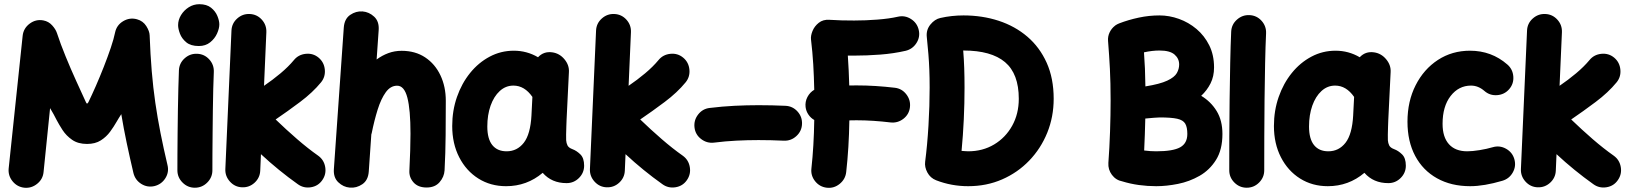

<svg xmlns="http://www.w3.org/2000/svg" viewBox="-20 -815 7790 919"><path d="M96.2 83.5Q62 79.6 40 52.5Q18.1 25.4 21.5 -8.8L88.4 -643.6Q92.3 -679.7 122.1 -701.9Q151.9 -724.1 187.5 -717.3Q212.9 -712.4 229.7 -693.6Q246.6 -674.8 252.4 -657.2Q269.5 -605 294.2 -544.7Q318.8 -484.4 345 -427Q371.1 -369.6 391.1 -326.2Q394 -319.3 397 -319.3Q399.4 -319.3 403.3 -326.2Q418.9 -358.4 438.5 -402.8Q458 -447.3 476.8 -495.1Q495.6 -543 510.3 -586.4Q524.9 -629.9 530.8 -659.2Q538.1 -694.8 569.6 -713.6Q601.1 -732.4 635.7 -722.7Q664.6 -714.8 680.2 -690.2Q695.8 -665.5 696.3 -645.5Q699.7 -553.2 706.3 -474.4Q712.9 -395.5 723.4 -323.2Q733.9 -251 748.3 -178.2Q762.7 -105.5 781.7 -24.9Q790 8.8 771.5 38.1Q752.9 67.4 719.2 75.7Q685.5 83.5 656.2 65.2Q627 46.9 618.7 13.2Q601.1 -61.5 586.4 -131.1Q571.8 -200.7 560.5 -268.6Q554.2 -258.3 548.3 -249.3Q542.5 -240.2 537.1 -230.5Q524.9 -209 507.1 -184.6Q489.3 -160.2 462.6 -143.1Q436 -126 396.5 -126Q353.5 -126 325.2 -145.8Q296.9 -165.5 279.5 -192.4Q262.2 -219.2 251.5 -239.7Q244.6 -253.4 236.8 -267.8Q229 -282.2 219.7 -297.4L188.5 8.8Q185.1 43 157.7 64.9Q130.4 86.9 96.2 83.5Z M832.5 -694.8Q832.5 -719.7 846.4 -742.7Q860.4 -765.6 883.5 -780.3Q906.7 -794.9 934.1 -794.9Q969.2 -794.9 990.2 -778.1Q1011.2 -761.2 1020.5 -738.5Q1029.8 -715.8 1029.8 -698.2Q1029.8 -678.7 1018.8 -654.3Q1007.8 -629.9 985.8 -612.3Q963.9 -594.7 931.6 -594.7Q893.1 -594.7 871.6 -612.5Q850.1 -630.4 841.3 -653.8Q832.5 -677.2 832.5 -694.8ZM923.8 -557.6Q958.5 -556.2 981.7 -530.5Q1004.9 -504.9 1003.4 -470.2Q1002 -437 1000.7 -388.9Q999.5 -340.8 998.8 -286.1Q998 -231.4 997.6 -177.2Q997.1 -123 996.8 -76.7Q996.6 -30.3 996.6 0Q996.6 34.2 971.9 58.8Q947.3 83.5 912.6 83.5Q878.4 83.5 853.8 58.8Q829.1 34.2 829.1 0Q829.1 -31.2 829.3 -77.6Q829.6 -124 830.1 -178.5Q830.6 -232.9 831.5 -288.3Q832.5 -343.8 833.7 -393.1Q835 -442.4 836.4 -478Q837.9 -512.7 863.8 -535.9Q889.6 -559.1 923.8 -557.6Z M1522.5 47.4Q1502.9 75.7 1468.3 81.3Q1433.6 86.9 1405.8 66.9Q1313 1 1229 -77.1L1225.6 2Q1224.1 36.1 1198.5 59.6Q1172.9 83 1138.2 81.5Q1104 80.1 1080.6 54.2Q1057.1 28.3 1058.6 -5.9L1087.9 -668.5Q1089.4 -703.1 1115.2 -726.3Q1141.1 -749.5 1175.3 -748Q1210 -746.6 1233.2 -720.9Q1256.3 -695.3 1254.9 -660.6L1243.7 -404.3Q1285.2 -432.6 1322.8 -464.1Q1360.4 -495.6 1386.7 -527.3Q1408.2 -553.7 1443.4 -557.4Q1478.5 -561 1504.9 -539.1Q1531.2 -517.1 1534.7 -482.2Q1538.1 -447.3 1516.6 -420.9Q1476.6 -372.1 1416.3 -326.9Q1356 -281.7 1299.3 -243.2Q1350.1 -194.3 1401.9 -149.4Q1453.6 -104.5 1502.9 -69.8Q1530.8 -49.8 1536.6 -15.4Q1542.5 19 1522.5 47.4Z M1654.3 83Q1623.5 80.6 1599.4 57.6Q1575.2 34.7 1578.1 -5.9L1625.5 -682.6Q1628.4 -724.6 1656.2 -743.7Q1684.1 -762.7 1715.3 -760.3Q1746.6 -757.8 1771 -735.1Q1795.4 -712.4 1792.5 -670.9L1782.7 -530.3Q1809.1 -549.8 1838.9 -560.8Q1868.7 -571.8 1902.3 -571.8Q1967.8 -571.8 2015.1 -540.3Q2062.5 -508.8 2088.1 -454.6Q2113.8 -400.4 2113.8 -332.5Q2113.8 -252.9 2113 -167.5Q2112.3 -82 2107.9 0.5Q2106 31.7 2084 57.1Q2062 82.5 2022 82.5Q1981 82.5 1959.2 57.9Q1937.5 33.2 1939.5 1Q1941.9 -49.3 1943.4 -93.3Q1944.8 -137.2 1944.8 -174.8Q1944.8 -290 1929.9 -347.4Q1915 -404.8 1880.9 -404.8Q1849.1 -404.8 1826.4 -373.3Q1803.7 -341.8 1787.6 -290.3Q1771.5 -238.8 1759.3 -178.2Q1758.8 -174.8 1757.3 -171.4L1745.1 5.9Q1742.2 47.9 1714.1 66.9Q1686 85.9 1654.3 83Z M2691.9 61.5Q2620.6 61.5 2577.6 12.2Q2502 76.2 2402.3 76.2Q2328.1 76.2 2269.8 39.6Q2211.4 2.9 2178 -62.3Q2144.5 -127.4 2144.5 -211.9Q2144.5 -285.6 2167.2 -350.8Q2189.9 -416 2230.2 -465.8Q2270.5 -515.6 2324 -543.9Q2377.4 -572.3 2439.5 -572.3Q2502 -572.3 2555.2 -541Q2582.5 -570.3 2623.5 -564.5Q2658.2 -559.6 2681.6 -531.5Q2705.1 -503.4 2703.1 -470.2L2691.9 -241.7Q2691.4 -228 2690.7 -208.3Q2689.9 -188.5 2689.7 -170.7Q2689.5 -152.8 2689.9 -143.6Q2690.9 -129.9 2696.3 -118.9Q2701.7 -107.9 2719.7 -101.1Q2739.7 -93.8 2757.8 -76.2Q2775.9 -58.6 2775.9 -22Q2775.9 12.2 2751.2 36.9Q2726.6 61.5 2691.9 61.5ZM2404.8 -90.8Q2455.1 -90.8 2487.1 -131.6Q2519 -172.4 2523.9 -263.7Q2523.9 -264.2 2523.9 -265.1L2528.3 -351.1Q2490.7 -405.3 2437.5 -405.3Q2400.4 -405.3 2372.1 -379.4Q2343.8 -353.5 2328.1 -309.1Q2312.5 -264.6 2312.5 -209.5Q2312.5 -150.4 2336.4 -120.6Q2360.4 -90.8 2404.8 -90.8Z M3267.6 47.4Q3248 75.7 3213.4 81.3Q3178.7 86.9 3150.9 66.9Q3058.1 1 2974.1 -77.1L2970.7 2Q2969.2 36.1 2943.6 59.6Q2918 83 2883.3 81.5Q2849.1 80.1 2825.7 54.2Q2802.2 28.3 2803.7 -5.9L2833 -668.5Q2834.5 -703.1 2860.4 -726.3Q2886.2 -749.5 2920.4 -748Q2955.1 -746.6 2978.3 -720.9Q3001.5 -695.3 3000 -660.6L2988.8 -404.3Q3030.3 -432.6 3067.9 -464.1Q3105.5 -495.6 3131.8 -527.3Q3153.3 -553.7 3188.5 -557.4Q3223.6 -561 3250 -539.1Q3276.4 -517.1 3279.8 -482.2Q3283.2 -447.3 3261.7 -420.9Q3221.7 -372.1 3161.4 -326.9Q3101.1 -281.7 3044.4 -243.2Q3095.2 -194.3 3147 -149.4Q3198.7 -104.5 3248 -69.8Q3275.9 -49.8 3281.7 -15.4Q3287.6 19 3267.6 47.4Z M3304.2 -205.1Q3300.3 -239.3 3321.5 -266.8Q3342.8 -294.4 3377 -298.3Q3437.5 -305.7 3495.4 -308.6Q3553.2 -311.5 3610.8 -311.5Q3674.8 -311.5 3739.3 -308.6Q3773.9 -307.1 3797.1 -281.5Q3820.3 -255.9 3818.8 -221.2Q3817.4 -187 3791.7 -163.6Q3766.1 -140.1 3731.4 -141.6Q3669.9 -144.5 3610.8 -144.5Q3557.1 -144.5 3504.6 -141.8Q3452.1 -139.2 3397.5 -132.3Q3363.3 -128.4 3335.7 -149.7Q3308.1 -170.9 3304.2 -205.1Z M3835.9 -302.7Q3833 -328.1 3844.7 -350.6Q3856.4 -373 3877.4 -385.3Q3876 -448.7 3872.6 -506.8Q3869.1 -564.9 3861.8 -626.5Q3859.9 -644 3869.1 -666.7Q3878.4 -689.5 3898.9 -705.8Q3919.4 -722.2 3949.7 -720.2Q3979 -718.3 4008.8 -717.5Q4038.6 -716.8 4068.4 -716.8Q4123 -716.8 4179.7 -721.2Q4236.3 -725.6 4277.3 -734.9Q4311 -742.7 4340.3 -724.1Q4369.6 -705.6 4377.4 -671.9Q4385.3 -638.2 4366.5 -608.9Q4347.7 -579.6 4314.5 -571.8Q4257.3 -558.6 4193.4 -553.7Q4129.4 -548.8 4068.4 -548.8H4038.1Q4040.5 -513.2 4042.2 -477.8Q4043.9 -442.4 4044.9 -405.8Q4062 -406.2 4079.6 -406.2Q4126 -406.2 4171.6 -403.3Q4217.3 -400.4 4262.7 -395Q4296.9 -391.1 4318.1 -363.5Q4339.4 -335.9 4335.4 -301.8Q4331.5 -267.6 4304 -246.3Q4276.4 -225.1 4242.2 -229Q4201.2 -233.9 4160.6 -236.6Q4120.1 -239.3 4079.6 -239.3Q4063 -239.3 4045.4 -238.8Q4043.5 -108.4 4030.3 8.8Q4026.4 43 3999 65.2Q3971.7 87.4 3937.5 83.5Q3903.3 79.6 3881.6 52.5Q3859.9 25.4 3863.8 -8.8Q3875.5 -115.2 3877.4 -240.7Q3860.8 -250 3849.6 -266.4Q3838.4 -282.7 3835.9 -302.7Z M4481 -729Q4534.7 -741.2 4591.8 -741.2Q4681.6 -741.2 4760 -715.6Q4838.4 -689.9 4897.5 -639.4Q4956.5 -588.9 4990 -514.4Q5023.4 -439.9 5023.4 -342.3Q5023.4 -255.9 4992.7 -179.9Q4961.9 -104 4906.5 -46.4Q4851.1 11.2 4776.6 43.7Q4702.1 76.2 4614.3 76.2Q4533.7 76.2 4460.9 47.9Q4433.1 37.1 4418.9 10.7Q4404.8 -15.6 4408.2 -41Q4418.5 -120.1 4424.1 -214.1Q4429.7 -308.1 4429.7 -396Q4429.7 -443.4 4428.2 -480.7Q4426.8 -518.1 4423.8 -555.2Q4420.9 -592.3 4416 -638.7Q4412.6 -671.9 4433.3 -697.5Q4454.1 -723.1 4481 -729ZM4590.3 -574.2Q4593.8 -531.7 4595.2 -489.5Q4596.7 -447.3 4596.7 -396Q4596.7 -243.2 4582.5 -92.8Q4590.3 -92.3 4598.4 -91.6Q4606.4 -90.8 4614.3 -90.8Q4683.6 -90.8 4738.3 -123.5Q4793 -156.2 4824.7 -213.1Q4856.4 -270 4856.4 -342.3Q4856.4 -461.9 4790.5 -517.6Q4724.6 -573.2 4591.8 -573.2Q4591.3 -573.2 4590.3 -574.2Z M5831.1 -173.8Q5831.1 -98.6 5800.5 -49.8Q5770 -1 5721.7 26.6Q5673.3 54.2 5618.4 65.2Q5563.5 76.2 5514.2 76.2Q5472.7 76.2 5431.4 70.6Q5390.1 64.9 5352.1 53.2Q5321.3 47.4 5302.2 22Q5283.2 -3.4 5285.2 -35.2Q5290.5 -106 5293.2 -185.8Q5295.9 -265.6 5295.9 -334Q5295.9 -419.4 5292.5 -485.4Q5289.1 -551.3 5283.7 -618.2Q5281.7 -640.1 5291 -659.7Q5300.3 -679.2 5316.9 -691.9Q5316.9 -691.9 5316.9 -691.9Q5317.4 -692.4 5317.9 -692.9Q5326.7 -699.2 5336.9 -703.1Q5381.3 -720.2 5430.7 -730.7Q5480 -741.2 5529.8 -741.2Q5576.7 -741.2 5623 -724.6Q5669.4 -708 5707.3 -676Q5745.1 -644 5768.1 -597.9Q5791 -551.8 5791 -492.2Q5791 -449.2 5774.2 -415.8Q5757.3 -382.3 5729.5 -356.4Q5775.9 -328.6 5803.5 -283.4Q5831.1 -238.3 5831.1 -173.8ZM5529.8 -573.2Q5495.1 -573.2 5455.6 -564.5Q5458.5 -526.4 5460.2 -486.8Q5461.9 -447.3 5462.4 -401.4Q5532.2 -412.6 5566.9 -429Q5601.6 -445.3 5612.8 -465.1Q5624 -484.9 5624 -506.3Q5624 -534.7 5601.8 -554Q5579.6 -573.2 5529.8 -573.2ZM5531.2 -252.9Q5521 -252.9 5502 -251.2Q5482.9 -249.5 5461.9 -247.6Q5460.9 -210 5459.7 -171.1Q5458.5 -132.3 5456.5 -94.7Q5485.8 -90.8 5514.2 -90.8Q5594.2 -90.8 5628.7 -109.9Q5663.1 -128.9 5663.1 -173.8Q5663.1 -206.1 5653.1 -223.1Q5643.1 -240.2 5614.7 -246.6Q5586.4 -252.9 5531.2 -252.9Z M5960.4 -742.7Q5995.1 -741.2 6018.3 -715.6Q6041.5 -689.9 6040 -655.3Q6037.1 -593.8 6035.4 -511.5Q6033.7 -429.2 6032.7 -338.4Q6031.7 -247.6 6031.5 -159.7Q6031.2 -71.8 6031.2 0Q6031.2 34.2 6006.6 58.8Q5981.9 83.5 5947.3 83.5Q5913.1 83.5 5888.4 58.8Q5863.8 34.2 5863.8 0Q5863.8 -72.3 5864 -160.2Q5864.3 -248 5865.5 -339.6Q5866.7 -431.2 5868.4 -514.9Q5870.1 -598.6 5873 -663.1Q5874.5 -697.8 5900.4 -720.9Q5926.3 -744.1 5960.4 -742.7Z M6625 61.5Q6553.7 61.5 6510.7 12.2Q6435.1 76.2 6335.4 76.2Q6261.2 76.2 6202.9 39.6Q6144.5 2.9 6111.1 -62.3Q6077.6 -127.4 6077.6 -211.9Q6077.6 -285.6 6100.3 -350.8Q6123 -416 6163.3 -465.8Q6203.6 -515.6 6257.1 -543.9Q6310.5 -572.3 6372.6 -572.3Q6435.1 -572.3 6488.3 -541Q6515.6 -570.3 6556.6 -564.5Q6591.3 -559.6 6614.7 -531.5Q6638.2 -503.4 6636.2 -470.2L6625 -241.7Q6624.5 -228 6623.8 -208.3Q6623 -188.5 6622.8 -170.7Q6622.6 -152.8 6623 -143.6Q6624 -129.9 6629.4 -118.9Q6634.8 -107.9 6652.8 -101.1Q6672.9 -93.8 6690.9 -76.2Q6709 -58.6 6709 -22Q6709 12.2 6684.3 36.9Q6659.7 61.5 6625 61.5ZM6337.9 -90.8Q6388.2 -90.8 6420.2 -131.6Q6452.1 -172.4 6457 -263.7Q6457 -264.2 6457 -265.1L6461.4 -351.1Q6423.8 -405.3 6370.6 -405.3Q6333.5 -405.3 6305.2 -379.4Q6276.9 -353.5 6261.2 -309.1Q6245.6 -264.6 6245.6 -209.5Q6245.6 -150.4 6269.5 -120.6Q6293.5 -90.8 6337.9 -90.8Z M7203.6 -388.2Q7181.2 -362.3 7146.2 -359.6Q7111.3 -356.9 7085.4 -379.4Q7055.7 -405.3 7021 -405.3Q6961.9 -405.3 6923.3 -355.5Q6884.8 -305.7 6884.8 -222.2Q6884.8 -158.7 6915.3 -124.8Q6945.8 -90.8 7002.9 -90.8Q7027.3 -90.8 7062 -96.4Q7096.7 -102.1 7125 -110.4Q7158.2 -120.1 7188.7 -103Q7219.2 -85.9 7228.5 -52.7Q7237.8 -19.5 7220.9 10.5Q7204.1 40.5 7170.9 50.3Q7083 76.2 7017.1 76.2Q6925.8 76.2 6858.2 38.3Q6790.5 0.5 6753.7 -68.8Q6716.8 -138.2 6716.8 -232.4Q6716.8 -330.1 6755.9 -407Q6794.9 -483.9 6862.5 -528.1Q6930.2 -572.3 7016.1 -572.3Q7119.1 -572.3 7194.8 -506.3Q7220.7 -483.9 7223.4 -449Q7226.1 -414.1 7203.6 -388.2Z M7723.6 47.4Q7704.1 75.7 7669.4 81.3Q7634.8 86.9 7606.9 66.9Q7514.2 1 7430.2 -77.1L7426.8 2Q7425.3 36.1 7399.7 59.6Q7374 83 7339.4 81.5Q7305.2 80.1 7281.7 54.2Q7258.3 28.3 7259.8 -5.9L7289.1 -668.5Q7290.5 -703.1 7316.4 -726.3Q7342.3 -749.5 7376.5 -748Q7411.1 -746.6 7434.3 -720.9Q7457.5 -695.3 7456.1 -660.6L7444.8 -404.3Q7486.3 -432.6 7523.9 -464.1Q7561.5 -495.6 7587.9 -527.3Q7609.4 -553.7 7644.5 -557.4Q7679.7 -561 7706.1 -539.1Q7732.4 -517.1 7735.8 -482.2Q7739.3 -447.3 7717.8 -420.9Q7677.7 -372.1 7617.4 -326.9Q7557.1 -281.7 7500.5 -243.2Q7551.3 -194.3 7603 -149.4Q7654.8 -104.5 7704.1 -69.8Q7731.9 -49.8 7737.8 -15.4Q7743.7 19 7723.6 47.4Z"/></svg>

Font: Mikhak-FD Black
Style: Regular
Weight: 900
Designer: Amin Abedi
Version: Version 3.2